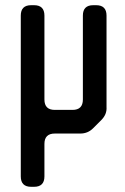

<svg xmlns="http://www.w3.org/2000/svg" viewBox="-20 -505 480 739"><path d="M100 214H111Q151 214 151 174V49Q151 9 191 9H289Q318 9 338 -11L370 -43Q392 -65 390 -93V-445Q390 -485 350 -485H339Q299 -485 299 -445V-122Q299 -82 259 -82H191Q151 -82 151 -122V-445Q151 -485 111 -485H100Q60 -485 60 -445V174Q60 214 100 214Z"/></svg>

Font: WD-XL Lubrifont TC
Style: Regular
Weight: 400
Designer: [WD-XL Lubrifont] Copyright 2020-2022 (c) NightFurySL2001, Skr-ZERO; [ZCOOL QingKe HuangYou] Copyright 2018-2022 (c) The
Version: Version 2.001;hotconv 1.1.1;makeotfexe 2.6.0